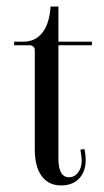

<svg xmlns="http://www.w3.org/2000/svg" viewBox="-20 -553 317 585"><path d="M166 12Q128 12 107 -16.5Q86 -45 86 -98V-401Q86 -407 81.5 -411Q77 -415 72 -415H23V-426H51Q88 -426 109.5 -454Q131 -482 134 -533H158V-426H260V-415H158V-70Q158 -13 190 -13Q207 -13 218 -27.5Q229 -42 229 -64Q229 -73 225 -97L237 -99Q241 -84 241 -65Q241 -30 221 -9Q201 12 166 12Z"/></svg>

Font: Arapey Regular-Display
Style: Regular
Weight: 400
Designer: Eduardo Rodriguez Tunni
Foundry: Eduardo Rodriguez Tunni
Version: Version 4.000